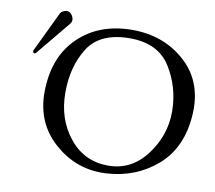

<svg xmlns="http://www.w3.org/2000/svg" viewBox="-82 -838 1068 952"><g transform="rotate(10 451.5 -362.0)"><path d="M511.2 -706.1H516.1Q673.8 -706.1 782.2 -609.4Q883.3 -519 883.3 -371.1Q883.3 -357.9 882.3 -344.2Q872.1 -176.3 765.9 -83.7Q659.7 8.8 510.3 17.1Q499 17.6 487.8 17.6Q352.1 17.6 247.6 -76.2Q140.1 -171.9 140.1 -326.7Q140.1 -335.4 140.6 -344.2Q146.5 -510.7 248.3 -607.4Q350.1 -704.1 511.2 -706.1ZM511.2 -663.1Q361.3 -662.6 301.8 -568.6Q242.2 -474.6 242.2 -342.8Q242.2 -210.4 316.9 -116.9Q391.6 -23.4 511.2 -22.5H513.7Q630.4 -22.5 705.6 -122.1Q779.8 -220.7 779.8 -339.8V-342.8Q778.8 -464.4 716.3 -563.7Q653.8 -663.1 511.2 -663.1ZM64.9 -510.7Q63.5 -509.3 62.5 -508.8Q54.7 -504.9 50.8 -511.7Q48.8 -515.1 49.3 -519.5L145.5 -720.2Q149.9 -731 159.2 -735.8Q170.9 -742.2 180.2 -742.2Q197.3 -742.2 208.5 -722.7Q214.4 -712.4 214.4 -703.1Q214.4 -691.9 206.1 -682.1Z"/></g></svg>

Font: Caudex
Style: Regular
Weight: 400
Version: Version 1.04